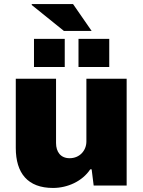

<svg xmlns="http://www.w3.org/2000/svg" viewBox="-20 -917 707 949"><path d="M433 -764 341 -897H138L136 -893L296 -764ZM148 -586H300V-725H148ZM368 -586H520V-725H368ZM242 12C314 12 387 -21 426 -80H433L443 0H606V-528H407V-218C407 -173 374 -135 324 -135C280 -135 257 -166 257 -210V-528H58V-186C58 -61 117 12 242 12Z"/></svg>

Font: Archivo Black
Style: Regular
Weight: 900
Designer: Hector Gatti
Foundry: Omnibus-Type
Version: Version 2.001